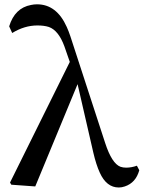

<svg xmlns="http://www.w3.org/2000/svg" viewBox="-20 -834 650 869"><path d="M599.6 -84 610.4 -63.5Q594.7 -6.8 544.9 9.8Q531.2 14.6 517.6 14.6Q461.9 14.6 431.6 -52.7Q415 -88.9 402.3 -143.6L331.1 -453.1L139.6 9.8L31.2 2L25.4 -7.8L295.9 -553.7L271.5 -624Q245.1 -696.3 201.2 -711.9Q179.7 -718.8 149.4 -718.8Q90.8 -718.8 35.2 -684.6L21.5 -714.8Q46.9 -797.9 120.1 -811.5Q133.8 -814.5 147.5 -814.5Q236.3 -814.5 282.2 -711.9Q291 -692.4 298.8 -668.9L456.1 -186.5Q486.3 -93.8 525.4 -79.1Q537.1 -75.2 550.8 -75.2Q575.2 -75.2 599.6 -84Z"/></svg>

Font: GenYoMin JP SemiBold
Style: Regular
Weight: 600
Version: Version 1.001;PS 1;hotconv 16.6.51;makeotf.lib2.5.65220 DEVE